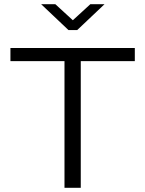

<svg xmlns="http://www.w3.org/2000/svg" viewBox="-20 -900 696 920"><path d="M626 -670H30V-607H289V0H367V-607H626ZM177 -880 308 -756H350L481 -880H413L329 -803L245 -880Z"/></svg>

Font: LT Wave Light
Style: Regular
Weight: 300
Designer: Daniel Lyons
Version: Version 2.5 (Glyphs App)